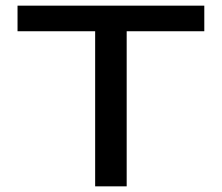

<svg xmlns="http://www.w3.org/2000/svg" viewBox="-20 -659 784 679"><path d="M316.5 0V-603.5H428V0ZM42 -548.5V-639H702.5V-548.5Z"/></svg>

Font: Anek Latin Expanded Medium
Style: Regular
Weight: 500
Width: 7
Designer: Yesha Goshar
Foundry: Ek Type
Version: Version 1.003